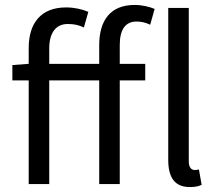

<svg xmlns="http://www.w3.org/2000/svg" viewBox="-20 -744 873 776"><path d="M747 12C768 12 783 9 795 3L784 -59C776 -57 772 -57 767 -57C754 -57 743 -66 743 -92V-712H660V-98C660 -28 685 12 747 12ZM381 0H464V-419H567V-486H464V-562C464 -625 487 -657 532 -657C550 -657 569 -653 587 -644L605 -708C583 -717 554 -724 524 -724C426 -724 381 -661 381 -562V-486H179V-548C179 -612 206 -647 254 -647C279 -647 298 -643 319 -633L337 -696C312 -707 280 -714 247 -714C146 -714 96 -651 96 -550V-486L30 -481V-419H96V0H179V-419H381Z"/></svg>

Font: DAIFUKU Sans
Style: Regular
Weight: 400
Designer: Original font ‘Source Han Sans JP’ : Paul D. Hunt
Foundry: Daifuku
Version: Version 1.000